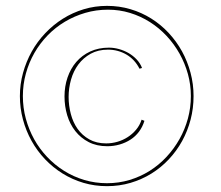

<svg xmlns="http://www.w3.org/2000/svg" viewBox="-20 -637 763 664"><path d="M350.1 -616.7Q308.1 -616.7 269.5 -605Q231 -593.3 197.5 -572.3Q164.1 -551.3 136.5 -522.2Q108.9 -493.2 89.6 -458.5Q70.3 -423.8 59.6 -384.8Q48.8 -345.7 48.8 -304.7Q48.8 -263.2 59.3 -223.9Q69.8 -184.6 89.1 -149.9Q108.4 -115.2 135.7 -86.4Q163.1 -57.6 196.5 -36.9Q230 -16.1 268.8 -4.6Q307.6 6.8 350.1 6.8Q392.6 6.8 431.4 -4.6Q470.2 -16.1 503.4 -36.6Q536.6 -57.1 563.7 -85.9Q590.8 -114.7 609.9 -149.4Q628.9 -184.1 639.2 -223.4Q649.4 -262.7 649.4 -304.7Q649.4 -346.2 638.9 -385.5Q628.4 -424.8 609.4 -459.5Q590.3 -494.1 563.2 -523.2Q536.1 -552.2 502.9 -573Q469.7 -593.8 431.2 -605.2Q392.6 -616.7 350.1 -616.7ZM353.5 -603.5Q393.1 -603.5 429.7 -592.3Q466.3 -581.1 498.3 -560.8Q530.3 -540.5 556.4 -512.5Q582.5 -484.4 601.1 -451.2Q619.6 -418 629.9 -380.9Q640.1 -343.8 640.1 -304.7Q640.1 -265.1 629.9 -227.3Q619.6 -189.5 600.8 -156Q582 -122.6 555.9 -94.5Q529.8 -66.4 497.6 -46.1Q465.3 -25.9 428 -14.6Q390.6 -3.4 350.1 -3.4Q309.1 -3.4 271.5 -14.6Q233.9 -25.9 201.7 -46.1Q169.4 -66.4 143.1 -94.2Q116.7 -122.1 98.1 -155.5Q79.6 -189 69.3 -226.8Q59.1 -264.6 59.1 -304.7Q59.1 -345.2 69.6 -383.1Q80.1 -420.9 99.1 -454.1Q118.2 -487.3 145 -514.9Q171.9 -542.5 204.6 -562Q237.3 -581.5 274.9 -592.5Q312.5 -603.5 353.5 -603.5ZM469.7 -223.1Q463.4 -203.6 450.7 -188.5Q438 -173.3 421.6 -162.8Q405.3 -152.3 386.2 -146.7Q367.2 -141.1 347.2 -141.1Q313.5 -141.1 288.8 -155Q264.2 -168.9 248.3 -191.4Q232.4 -213.9 224.9 -242.9Q217.3 -272 217.3 -301.8Q217.3 -332 225.6 -361.6Q233.9 -391.1 251 -414.1Q268.1 -437 293.7 -451.2Q319.3 -465.3 353.5 -465.3Q371.1 -465.3 387.2 -460.9Q403.3 -456.5 417.5 -448.2Q431.6 -439.9 443.1 -427.5Q454.6 -415 462.4 -399.4L471.2 -401.9Q464.8 -418.5 452.6 -431.4Q440.4 -444.3 424.8 -453.4Q409.2 -462.4 391.6 -467.3Q374 -472.2 356.9 -472.2Q320.8 -472.2 292.2 -459Q263.7 -445.8 243.9 -422.9Q224.1 -399.9 213.6 -369.1Q203.1 -338.4 203.1 -303.7Q203.1 -269.5 212.4 -238.5Q221.7 -207.5 240.5 -183.6Q259.3 -159.7 286.9 -145.5Q314.5 -131.3 351.1 -131.3Q373 -131.3 393.6 -137.2Q414.1 -143.1 431.2 -154.1Q448.2 -165 460.7 -181.6Q473.1 -198.2 479.5 -219.2Z"/></svg>

Font: SaysetthaMai Thin
Style: Regular
Weight: 100
Designer: John M. Durdin
Foundry: Lao Script for Windows
Version: Version 1.101